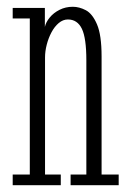

<svg xmlns="http://www.w3.org/2000/svg" viewBox="-20 -547 384 567"><path d="M17.5 0V-31.5H68V-492.5H17.5V-523.5H112.5V-467.5Q115.5 -481.5 126.8 -495.2Q138 -509 155.8 -518Q173.5 -527 195 -527Q214 -527 233.5 -516.8Q253 -506.5 266.5 -475Q280 -443.5 280 -380.5V-31.5H330.5V0H188.5V-31.5H235V-369Q235 -434.5 221.8 -462Q208.5 -489.5 180.5 -489.5Q166 -489.5 153.5 -479Q141 -468.5 132 -451.5Q123 -434.5 118 -415Q113 -395.5 113 -377.5V-31.5H159.5V0Z"/></svg>

Font: Imbue Thin 10pt ExtraLight
Style: Regular
Weight: 250
Version: Version 1.102